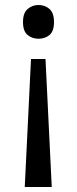

<svg xmlns="http://www.w3.org/2000/svg" viewBox="-20 -566 309 768"><path d="M196 -478Q196 -441 178 -426Q160 -411 134 -411Q109 -411 90.5 -426Q72 -441 72 -478Q72 -514 90.5 -530Q109 -546 134 -546Q160 -546 178 -530Q196 -514 196 -478ZM104 -330H162L187 182H79Z"/></svg>

Font: Noto Sans Nag Mundari
Style: Regular
Weight: 400
Designer: Muthu Nedumaran
Version: Version 1.000; ttfautohint (v1.8.4.7-5d5b)